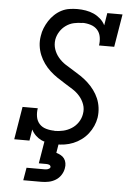

<svg xmlns="http://www.w3.org/2000/svg" viewBox="-62 -789 725 1055"><g transform="rotate(5 300.0 -261.5)"><path d="M269 8Q247 8 226.5 4.5Q206 1 188 -7.5Q170 -16 155.5 -30Q141 -44 132 -62L122 0H38L68 -181H152Q148 -157 152 -134Q156 -111 170.5 -95Q185 -79 207.5 -72.5Q230 -66 254 -66Q254 -66 254 -65.5Q254 -65 254 -65Q278 -65 302 -70.5Q326 -76 347.5 -89.5Q369 -103 383.5 -124.5Q398 -146 402 -171Q407 -199 398 -224Q389 -249 372 -268.5Q355 -288 333 -302Q311 -316 289 -329.5Q267 -343 245.5 -357.5Q224 -372 205 -389.5Q186 -407 171 -428Q156 -449 146 -473Q136 -497 132.5 -524Q129 -551 134 -579Q137 -601 145.5 -622Q154 -643 166.5 -662.5Q179 -682 196.5 -698.5Q214 -715 234.5 -725.5Q255 -736 277.5 -739.5Q300 -743 322 -743Q345 -743 368.5 -739Q392 -735 412 -726Q432 -717 449 -702Q466 -687 476 -667L487 -735H571L541 -554H457Q461 -577 457 -600.5Q453 -624 438.5 -640Q424 -656 401.5 -663Q379 -670 356 -670Q356 -670 355.5 -669.5Q355 -669 355 -669Q332 -669 309 -664Q286 -659 265.5 -644.5Q245 -630 232 -609Q219 -588 215 -565Q211 -537 219.5 -512Q228 -487 245 -467Q262 -447 283.5 -433Q305 -419 327 -406Q349 -393 370.5 -378.5Q392 -364 411 -346.5Q430 -329 445.5 -308Q461 -287 471 -263.5Q481 -240 484.5 -213Q488 -186 484 -158Q480 -134 470 -111.5Q460 -89 444.5 -69Q429 -49 408 -33.5Q387 -18 363.5 -8.5Q340 1 316.5 4.5Q293 8 269 8ZM107 220 119 150H219Q223 150 227.5 149.5Q232 149 236.5 147.5Q241 146 245 143Q249 140 250 135Q250 135 250 135Q250 135 250 135Q250 131 247.5 127.5Q245 124 241 122.5Q237 121 232.5 120.5Q228 120 224 120H184L204 0H284L275 54Q288 58 300 64.5Q312 71 319.5 81.5Q327 92 329.5 106Q332 120 329 135Q326 154 314.5 172Q303 190 285 201Q267 212 247 216Q227 220 207 220Z"/></g></svg>

Font: Iosevka Etoile Oblique
Style: Regular
Weight: 400
Italic angle: -9°
Designer: Belleve Invis
Foundry: Belleve Invis
Version: Version 15.5.2; ttfautohint (v1.8.4)